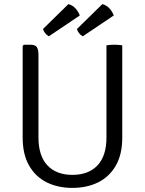

<svg xmlns="http://www.w3.org/2000/svg" viewBox="-20 -904 706 936"><path d="M576 -233Q576 -151.5 544.8 -97Q513.5 -42.5 458.8 -15.2Q404 12 332.5 12Q262 12 207.5 -15.2Q153 -42.5 121.8 -97Q90.5 -151.5 90.5 -233V-680L96.5 -686H127.5Q152.5 -686 160 -673.8Q167.5 -661.5 167.5 -636.5V-234Q167.5 -144.5 211 -98Q254.5 -51.5 333 -51.5Q412 -51.5 455.5 -98Q499 -144.5 499 -234V-683Q506.5 -684.5 516.5 -685.2Q526.5 -686 536.5 -686Q547 -686 557.5 -685.2Q568 -684.5 576 -683ZM479 -884Q499.5 -878.5 513.8 -862.8Q528 -847 534.5 -828.5L383.5 -727Q372.5 -733 365.2 -742.5Q358 -752 355 -762.5ZM313.5 -884Q334 -878.5 348.2 -862.8Q362.5 -847 369 -828.5L218 -727Q207 -733 199.8 -742.8Q192.5 -752.5 189.5 -762.5Z"/></svg>

Font: Signika Light Light
Style: Regular
Weight: 300
Version: Version 2.001